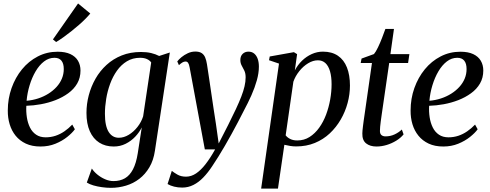

<svg xmlns="http://www.w3.org/2000/svg" viewBox="-20 -835 2827 1108"><path d="M412 -89Q397 -68 368 -44.8Q339 -21.5 299.8 -5.5Q260.5 10.5 213.5 10.5Q165 10.5 129.2 -6.2Q93.5 -23 70.2 -51.8Q47 -80.5 35.8 -118Q24.5 -155.5 25 -197.5Q25 -265.5 46.8 -326.8Q68.5 -388 107 -435Q145.5 -482 198 -509.2Q250.5 -536.5 312.5 -536.5Q357 -536.5 386.2 -522.8Q415.5 -509 430 -484.5Q444.5 -460 444.5 -428Q444.5 -386 425.5 -353.2Q406.5 -320.5 373.8 -296.8Q341 -273 300.5 -257.2Q260 -241.5 216.2 -233.5Q172.5 -225.5 132 -224.5Q130 -190.5 135 -158Q140 -125.5 153 -99.2Q166 -73 188.5 -57.8Q211 -42.5 243.5 -42.5Q273.5 -42.5 300.5 -51.5Q327.5 -60.5 351.8 -77.2Q376 -94 397 -116ZM294.5 -501.5Q261.5 -501.5 234 -480.2Q206.5 -459 185.5 -423.2Q164.5 -387.5 151 -343.2Q137.5 -299 133.5 -253.5Q168.5 -256.5 200.5 -267Q232.5 -277.5 259.5 -294.5Q286.5 -311.5 306.5 -333.5Q326.5 -355.5 337.2 -381.5Q348 -407.5 348 -436.5Q348 -468.5 334.5 -485Q321 -501.5 294.5 -501.5ZM285.5 -607.5 430.5 -815 501 -757Q490 -743.5 473.2 -726.5Q456.5 -709.5 435.5 -691.2Q414.5 -673 391.8 -654.8Q369 -636.5 346.5 -620.5Q324 -604.5 304 -592.5Z M874 35Q866 90 842.2 130.2Q818.5 170.5 784 197Q749.5 223.5 707.2 236.2Q665 249 620 249Q595 249 568.2 245.2Q541.5 241.5 518.5 234.8Q495.5 228 481 218.5L510 137.5Q521.5 155.5 541.5 172Q561.5 188.5 586 199.2Q610.5 210 635 210Q673 210 701 193.8Q729 177.5 747.5 142Q766 106.5 775 49.5L798 -99.5Q784 -71 760.2 -46Q736.5 -21 705 -5.2Q673.5 10.5 636.5 10.5Q588 10.5 552.8 -12Q517.5 -34.5 498.2 -77.8Q479 -121 479 -183.5Q479 -234.5 492.2 -285Q505.5 -335.5 531 -380.5Q556.5 -425.5 594.5 -460.2Q632.5 -495 682.2 -515Q732 -535 793.5 -535Q826.5 -535 852.5 -528.8Q878.5 -522.5 898.5 -512L960 -532ZM852.5 -474.5Q844 -487 827.8 -494.2Q811.5 -501.5 788.5 -501.5Q745.5 -501.5 712.2 -481.2Q679 -461 655 -427.2Q631 -393.5 615.5 -351.2Q600 -309 592.8 -264.2Q585.5 -219.5 585.5 -178.5Q585.5 -142.5 591 -116.5Q596.5 -90.5 607.2 -73.5Q618 -56.5 632.8 -48.2Q647.5 -40 665.5 -40Q694.5 -40 722.8 -57Q751 -74 773.2 -102.2Q795.5 -130.5 806 -163.5Z M1074.5 -445Q1071 -464.5 1065.5 -472.2Q1060 -480 1051 -480Q1041.5 -480 1032.5 -474.5Q1023.5 -469 1012.5 -459L1003 -480.5Q1011.5 -492 1027.2 -505Q1043 -518 1063.8 -527.8Q1084.5 -537.5 1107 -537.5Q1130.5 -537.5 1144 -528.5Q1157.5 -519.5 1164.2 -503Q1171 -486.5 1174.5 -463.5Q1180.5 -423.5 1187 -380.8Q1193.5 -338 1199.8 -294Q1206 -250 1212.8 -206.2Q1219.5 -162.5 1226 -120.5L1242 -7L1296.5 -113.5Q1322.5 -165 1341.2 -205.2Q1360 -245.5 1372.5 -277.8Q1385 -310 1391.2 -337Q1397.5 -364 1397.5 -389Q1397.5 -412 1389.8 -427.8Q1382 -443.5 1374.5 -457.2Q1367 -471 1367 -489Q1367 -511 1380.2 -524Q1393.5 -537 1413.5 -537Q1433.5 -537 1447 -525.8Q1460.5 -514.5 1467.2 -495.2Q1474 -476 1474 -450.5Q1474 -413.5 1462.2 -371.5Q1450.5 -329.5 1430.8 -285Q1411 -240.5 1386.5 -195Q1370.5 -163 1352.5 -129Q1334.5 -95 1315.8 -60.8Q1297 -26.5 1278 6Q1259 38.5 1240.5 68.5Q1222 98.5 1205 123.5Q1180 161.5 1153.2 189.2Q1126.5 217 1096.2 232.2Q1066 247.5 1031.5 247.5Q1006.5 247.5 984.8 242Q963 236.5 947 227L971.5 151Q982.5 160 1003.2 172.2Q1024 184.5 1053.5 184.5Q1083.5 184.5 1111.2 166Q1139 147.5 1166.2 112.5Q1193.5 77.5 1221.5 27H1162Z M1487 253.5 1590 -468 1532.5 -487.5 1536.5 -509 1676 -534 1694.5 -522.5 1681.5 -429Q1698 -460.5 1723 -484.8Q1748 -509 1779 -523Q1810 -537 1843.5 -537Q1895.5 -537 1930.2 -513.2Q1965 -489.5 1982.2 -445.5Q1999.5 -401.5 1999.5 -341.5Q1999.5 -291 1986 -240.8Q1972.5 -190.5 1946.5 -145.5Q1920.5 -100.5 1883 -65.2Q1845.5 -30 1796.8 -10Q1748 10 1689 10Q1672 10 1654.5 7.2Q1637 4.5 1621 0.5L1584 253.5ZM1628.5 -54Q1638.5 -41 1655.2 -32.8Q1672 -24.5 1695.5 -24.5Q1735 -24.5 1766.5 -44.5Q1798 -64.5 1822 -98Q1846 -131.5 1861.8 -173.5Q1877.5 -215.5 1885.5 -260.8Q1893.5 -306 1893.5 -348.5Q1893.5 -392.5 1884.5 -423.5Q1875.5 -454.5 1858 -470.8Q1840.5 -487 1814.5 -487Q1786.5 -487 1758 -469.8Q1729.5 -452.5 1707 -424.2Q1684.5 -396 1673 -363.5Z M2183 -175.5Q2179.5 -151 2177.2 -134Q2175 -117 2173.8 -104Q2172.5 -91 2172.5 -79Q2172.5 -63 2181.2 -55.5Q2190 -48 2205 -48Q2232.5 -48 2256.8 -59.2Q2281 -70.5 2299 -87.5L2309 -59.5Q2292 -38.5 2266 -22.8Q2240 -7 2210.8 1.8Q2181.5 10.5 2152.5 10.5Q2115.5 10.5 2092.8 -7.5Q2070 -25.5 2071 -65Q2071 -72 2072 -82.8Q2073 -93.5 2074.8 -108Q2076.5 -122.5 2079 -140.2Q2081.5 -158 2084.5 -178L2126.5 -471.5H2061.5L2066.5 -497L2138 -523Q2148.5 -535 2161.2 -561.5Q2174 -588 2185.2 -617.5Q2196.5 -647 2204 -668H2253.5L2233 -522.5H2342.5L2335 -471.5H2226Z M2736.5 -89Q2721.5 -68 2692.5 -44.8Q2663.5 -21.5 2624.2 -5.5Q2585 10.5 2538 10.5Q2489.5 10.5 2453.8 -6.2Q2418 -23 2394.8 -51.8Q2371.5 -80.5 2360.2 -118Q2349 -155.5 2349.5 -197.5Q2349.5 -265.5 2371.2 -326.8Q2393 -388 2431.5 -435Q2470 -482 2522.5 -509.2Q2575 -536.5 2637 -536.5Q2681.5 -536.5 2710.8 -522.8Q2740 -509 2754.5 -484.5Q2769 -460 2769 -428Q2769 -386 2750 -353.2Q2731 -320.5 2698.2 -296.8Q2665.5 -273 2625 -257.2Q2584.5 -241.5 2540.8 -233.5Q2497 -225.5 2456.5 -224.5Q2454.5 -190.5 2459.5 -158Q2464.5 -125.5 2477.5 -99.2Q2490.5 -73 2513 -57.8Q2535.5 -42.5 2568 -42.5Q2598 -42.5 2625 -51.5Q2652 -60.5 2676.2 -77.2Q2700.5 -94 2721.5 -116ZM2619 -501.5Q2586 -501.5 2558.5 -480.2Q2531 -459 2510 -423.2Q2489 -387.5 2475.5 -343.2Q2462 -299 2458 -253.5Q2493 -256.5 2525 -267Q2557 -277.5 2584 -294.5Q2611 -311.5 2631 -333.5Q2651 -355.5 2661.8 -381.5Q2672.5 -407.5 2672.5 -436.5Q2672.5 -468.5 2659 -485Q2645.5 -501.5 2619 -501.5Z"/></svg>

Font: Merriweather 96pt
Style: Italic
Weight: 400
Italic angle: -7.8°
Version: Version 2.101